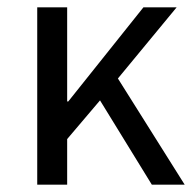

<svg xmlns="http://www.w3.org/2000/svg" viewBox="-20 -506 535 526"><path d="M82 0V-486H164V-228H167L373 -486H464L303 -291L486 0H396L254 -231L164 -125V0Z"/></svg>

Font: RibengUni
Style: Regular
Weight: 400
Designer: (1) Dr. Andrew Glass (Program Manager at Microsoft Corporation)
(2) Bivuti Chakma (Suz Moriz)
(3) Paul D. Hunt (Adobe Co
Foundry: Bivuti Chakma and Jyoti Chakma
Version: Version 1.2020